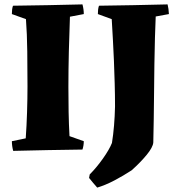

<svg xmlns="http://www.w3.org/2000/svg" viewBox="-20 -680 824 873"><path d="M40 6Q37 -5 35.5 -16Q34 -27 34 -38L97 -51Q101 -107 103 -169.5Q105 -232 105 -287Q105 -364 104 -445.5Q103 -527 98 -593L34 -616Q34 -626 35 -635.5Q36 -645 39 -654Q118 -655 197 -656.5Q276 -658 355 -660Q361 -637 361 -616L298 -604Q295 -529 293 -445Q291 -361 291 -284Q291 -226 292 -170.5Q293 -115 296 -61L361 -38Q361 -19 355 0Q276 1 197 2.5Q118 4 40 6ZM422 173Q412 162 403 151Q394 140 385 129Q386 123 388 113Q419 82 448 41Q477 0 489 -30Q495 -67 498.5 -109Q502 -151 503 -196Q503 -248 501.5 -300Q500 -352 498 -404Q496 -450 493.5 -497Q491 -544 488 -593L425 -616Q425 -626 426 -635.5Q427 -645 430 -654Q507 -655 585.5 -656.5Q664 -658 742 -660Q747 -640 748 -616L688 -605Q686 -564 684.5 -507.5Q683 -451 682 -387Q681 -323 680.5 -258Q680 -193 679 -134.5Q678 -76 677 -32Q675 -10 647 24Q619 58 579 94Q541 119 500 140.5Q459 162 422 173Z"/></svg>

Font: Labrada ExtraBold
Style: Regular
Weight: 800
Designer: Mercedes Jáuregui
Foundry: Omnibus-Type Team
Version: Version 1.000; ttfautohint (v1.8.4.7-5d5b)